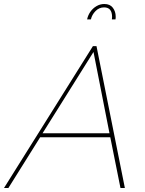

<svg xmlns="http://www.w3.org/2000/svg" viewBox="-59 -941 726 961"><path d="M406 -710H424L566 0H544L493 -254H142L-17 0H-39ZM489 -274 409 -681 154 -274ZM377 -844Q381 -864 393 -881.5Q405 -899 423.5 -910Q442 -921 463 -921Q492 -921 506 -902Q520 -883 520 -859Q520 -855 520 -851.5Q520 -848 519 -844H501Q501 -847 501.5 -850Q502 -853 502 -856Q502 -904 462 -904Q437 -904 419 -885.5Q401 -867 396 -844Z"/></svg>

Font: Raleway Thin
Style: Italic
Weight: 100
Italic angle: -12°
Designer: Matt McInerney, Pablo Impallari, Rodrigo Fuenzalida
Foundry: Matt McInerney, Pablo Impallari, Rodrigo Fuenzalida
Version: Version 4.026